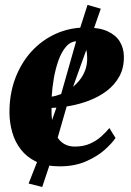

<svg xmlns="http://www.w3.org/2000/svg" viewBox="-20 -666 534 782"><path d="M450.5 -104Q437 -83.5 406.8 -56.2Q376.5 -29 330.2 -8.8Q284 11.5 223 11.5Q167.5 11.5 128.5 -7Q89.5 -25.5 65.2 -56.8Q41 -88 30 -126.8Q19 -165.5 18.5 -206Q18 -281.5 41.5 -345Q65 -408.5 107.2 -455.2Q149.5 -502 206.5 -528Q263.5 -554 330 -554Q384.5 -554 418.2 -538.5Q452 -523 468 -496.5Q484 -470 484.5 -437Q485.5 -390 466.2 -355Q447 -320 414.8 -295.8Q382.5 -271.5 343.2 -256.5Q304 -241.5 264 -234.5Q224 -227.5 190 -226.5Q189 -190 194.2 -161Q199.5 -132 211 -111.5Q222.5 -91 241 -80Q259.5 -69 284.5 -69Q320 -69 346.8 -81Q373.5 -93 392.8 -110.5Q412 -128 425.5 -144.5ZM294.5 -498Q268 -498 249.2 -476.2Q230.5 -454.5 218.2 -420.2Q206 -386 199.2 -346.8Q192.5 -307.5 190.5 -272.5Q207 -274.5 226.8 -282.2Q246.5 -290 265.8 -303.5Q285 -317 301.2 -336Q317.5 -355 326.8 -379.5Q336 -404 335 -433.5Q334 -467.5 323.5 -482.8Q313 -498 294.5 -498ZM152 95.5 96.5 81.5 140 -29 228.5 -281 298.5 -527.5 336.5 -646 390.5 -630.5 351.5 -518.5 262.5 -270.5 189.5 -17Z"/></svg>

Font: Merriweather 60pt Black
Style: Italic
Weight: 900
Italic angle: -7.8°
Version: Version 2.101